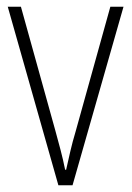

<svg xmlns="http://www.w3.org/2000/svg" viewBox="-20 -549 390 569"><path d="M153 0 3 -529H42L144 -162Q152 -133 159.5 -104.5Q167 -76 173 -46H176Q182 -73 188.5 -101Q195 -129 204 -159L307 -529H346L195 0Z"/></svg>

Font: Noto Sans Arabic Cond ExtLt
Style: Regular
Weight: 200
Width: 3
Designer: Monotype Design Team, Nadine Chahine, Nizar Qandah and Khaled Hosny
Foundry: Monotype Imaging Inc.
Version: Version 2.012; ttfautohint (v1.8.4.7-5d5b)